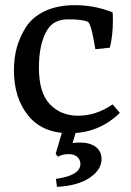

<svg xmlns="http://www.w3.org/2000/svg" viewBox="-20 -508 508 745"><path d="M34 -236Q34 -283 45.5 -324.5Q57 -366 82 -404.5Q107 -443 155.5 -465.5Q204 -488 271 -488Q347 -488 417 -460Q418 -452 418 -432Q418 -365 406 -323L350 -317Q334 -418 320 -424Q299 -433 245 -433Q191 -433 166 -396Q131 -343 131 -245Q131 -148 173.5 -103.5Q216 -59 283 -59Q353 -59 417 -103L445 -70Q364 9 250 9Q145 9 89.5 -59.5Q34 -128 34 -236ZM196 89 234 -40 283 -27 251 86ZM201 217 197 186Q292 173 292 128Q292 112 280 101Q268 90 246 90Q223 90 205 100L196 89L244 52Q266 45 289 45Q329 45 351.5 62Q374 79 374 109Q374 151 327.5 182Q281 213 201 217Z"/></svg>

Font: Poly
Style: Regular
Weight: 400
Designer: Jos Nicols Silva Schwarzenberg
Foundry: Jose Nicolas Silva Schwarzenberg
Version: Version 1.001